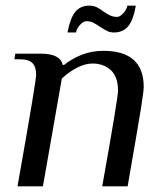

<svg xmlns="http://www.w3.org/2000/svg" viewBox="-20 -660 589 680"><path d="M108 -395Q108 -423 95 -436.5Q82 -450 51 -450H31L34 -470H124Q194 -470 202 -430H207Q234 -452 269.5 -466Q305 -480 346 -480Q489 -480 489 -352Q489 -338 479.5 -278Q470 -218 432 0H342Q398 -313 398 -339Q398 -388 372.5 -411.5Q347 -435 308 -435Q258 -435 199 -382L132 0H42Q80 -215 94 -300Q108 -385 108 -395ZM296 -640Q311 -640 322.5 -634.5Q334 -629 347 -619Q349 -618 358 -612Q367 -606 376 -603Q385 -600 394 -600Q405 -600 417 -613.5Q429 -627 431 -640H461Q452 -588 433.5 -566.5Q415 -545 384 -545Q370 -545 360 -550Q350 -555 334 -565Q320 -575 309.5 -580Q299 -585 286 -585Q275 -585 263 -571.5Q251 -558 249 -545H219Q229 -597 247 -618.5Q265 -640 296 -640Z"/></svg>

Font: Philosopher
Style: Italic
Weight: 400
Italic angle: -10°
Designer: Jovanny Lemonad
Foundry: Jovanny Lemonad
Version: Version 2.000